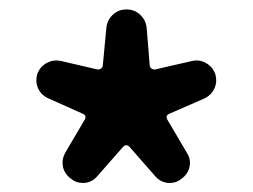

<svg xmlns="http://www.w3.org/2000/svg" viewBox="-20 -828 546 415"><path d="M190.4 -447.3Q179.7 -434.6 163.1 -432.6Q161.1 -432.6 158.2 -432.6Q144.5 -432.6 133.8 -441.4Q120.1 -451.2 116.2 -466.8Q115.2 -471.7 115.2 -476.6Q115.2 -487.3 121.1 -498L163.1 -569.3Q168 -578.1 159.2 -582L85 -615.2Q69.3 -622.1 62.5 -636.7Q58.6 -645.5 58.6 -654.3Q58.6 -661.1 60.5 -668Q66.4 -683.6 80.1 -691.4Q90.8 -697.3 101.6 -697.3Q106.4 -697.3 111.3 -696.3L191.4 -677.7Q195.3 -677.7 198.2 -679.7Q201.2 -681.6 202.1 -685.5L210 -768.6Q211.9 -785.2 224.1 -796.4Q236.3 -807.6 253.4 -807.6Q270.5 -807.6 282.7 -796.4Q294.9 -785.2 296.9 -768.6L303.7 -685.5Q304.7 -681.6 307.6 -679.7Q310.5 -677.7 314.5 -677.7L395.5 -696.3Q400.4 -697.3 405.3 -697.3Q416 -697.3 425.8 -691.4Q439.5 -683.6 445.3 -668Q447.3 -661.1 447.3 -654.3Q447.3 -645.5 443.4 -636.7Q436.5 -622.1 421.9 -615.2L345.7 -582Q336.9 -578.1 341.8 -569.3L383.8 -498Q390.6 -487.3 390.6 -476.6Q390.6 -471.7 389.6 -466.8Q385.7 -451.2 372.1 -441.4Q361.3 -432.6 347.7 -432.6Q345.7 -432.6 342.8 -432.6Q326.2 -434.6 315.4 -447.3L259.8 -510.7Q252.9 -517.6 246.1 -510.7Z"/></svg>

Font: Gen Jyuu GothicX Bold
Style: Bold
Weight: 700
Designer: Ryoko NISHIZUKA (kana &amp; ideographs); Paul D. Hunt (Latin, Greek &amp; Cyrillic); Wenlong ZHANG (bopomofo); Sandoll C
Version: Version 1.058.20140828